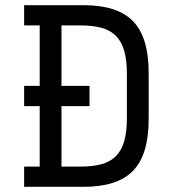

<svg xmlns="http://www.w3.org/2000/svg" viewBox="-20 -720 652 740"><path d="M73 -389H133V-622H73V-700H303Q433 -700 493 -638Q553 -576 553 -440V-260Q553 -124 493 -62Q433 0 303 0H73V-78H133V-311H73ZM291 -78Q337 -78 370.5 -87Q404 -96 426 -117.5Q448 -139 458.5 -175Q469 -211 469 -266V-434Q469 -489 458.5 -525Q448 -561 426 -582.5Q404 -604 370.5 -613Q337 -622 291 -622H217V-389H325V-311H217V-78Z"/></svg>

Font: Space Mono
Style: Regular
Weight: 400
Monospace: yes
Designer: Colophon Foundry / Benjamin Critton
Foundry: Colophon Foundry
Version: Version 1.000;PS 1.003;hotconv 1.0.81;makeotf.lib2.5.63406